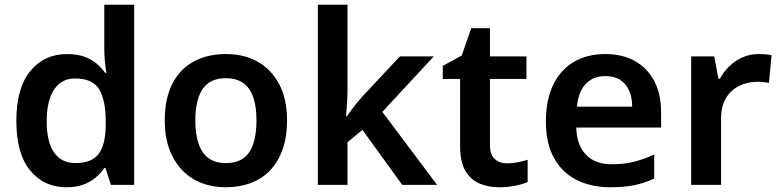

<svg xmlns="http://www.w3.org/2000/svg" viewBox="-20 -780 3294 810"><path d="M260 10Q166 10 107.5 -60.5Q49 -131 49 -270Q49 -409 108 -480.5Q167 -552 263 -552Q303 -552 333.5 -541.5Q364 -531 386 -513Q408 -495 423 -473H429Q426 -487 423 -516Q420 -545 420 -570V-760H546V0H448L425 -71H420Q405 -49 383 -30.5Q361 -12 331 -1Q301 10 260 10ZM298 -92Q368 -92 397 -132Q426 -172 426 -253V-269Q426 -357 398.5 -403Q371 -449 296 -449Q239 -449 208 -401.5Q177 -354 177 -268Q177 -182 208 -137Q239 -92 298 -92Z M1191 -272Q1191 -204 1173 -152Q1155 -100 1121.5 -63.5Q1088 -27 1039.5 -8.5Q991 10 932 10Q876 10 829 -8.5Q782 -27 747.5 -63.5Q713 -100 694 -152Q675 -204 675 -272Q675 -362 706 -424.5Q737 -487 795.5 -519.5Q854 -552 934 -552Q1010 -552 1067.5 -519.5Q1125 -487 1158 -424.5Q1191 -362 1191 -272ZM804 -272Q804 -215 817.5 -174.5Q831 -134 859.5 -113Q888 -92 933 -92Q979 -92 1007.5 -113Q1036 -134 1049 -174.5Q1062 -215 1062 -272Q1062 -330 1048.5 -369.5Q1035 -409 1006.5 -429.5Q978 -450 933 -450Q865 -450 834.5 -404Q804 -358 804 -272Z M1446 -399Q1446 -373 1444 -344.5Q1442 -316 1440 -289H1443Q1451 -301 1462 -315.5Q1473 -330 1484.5 -344.5Q1496 -359 1507 -371L1667 -542H1810L1593 -308L1824 0H1677L1509 -232L1446 -180V0H1321V-760H1446Z M2119 -91Q2143 -91 2165 -95.5Q2187 -100 2206 -106V-12Q2186 -3 2154 3.5Q2122 10 2087 10Q2041 10 2003.5 -5.5Q1966 -21 1943.5 -59Q1921 -97 1921 -165V-447H1848V-502L1928 -546L1968 -661H2047V-542H2201V-447H2047V-166Q2047 -128 2067 -109.5Q2087 -91 2119 -91Z M2533 -552Q2606 -552 2658.5 -522.5Q2711 -493 2740 -438.5Q2769 -384 2769 -306V-242H2411Q2413 -168 2452 -127.5Q2491 -87 2560 -87Q2613 -87 2654.5 -97.5Q2696 -108 2740 -128V-27Q2700 -8 2657 1Q2614 10 2554 10Q2475 10 2413.5 -20.5Q2352 -51 2317.5 -113Q2283 -175 2283 -267Q2283 -360 2314.5 -423.5Q2346 -487 2402 -519.5Q2458 -552 2533 -552ZM2533 -459Q2483 -459 2451.5 -426.5Q2420 -394 2414 -330H2647Q2647 -368 2634.5 -397Q2622 -426 2597 -442.5Q2572 -459 2533 -459Z M3180 -552Q3192 -552 3208 -551Q3224 -550 3235 -547L3224 -430Q3215 -432 3200.5 -433.5Q3186 -435 3175 -435Q3145 -435 3117.5 -425.5Q3090 -416 3068.5 -397.5Q3047 -379 3034.5 -350Q3022 -321 3022 -281V0H2896V-542H2993L3011 -448H3017Q3033 -477 3057 -500.5Q3081 -524 3112.5 -538Q3144 -552 3180 -552Z"/></svg>

Font: Noto Sans Armenian SemiBold
Style: Regular
Weight: 600
Designer: Monotype Design Team
Foundry: Monotype Imaging Inc.
Version: Version 2.007